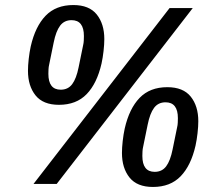

<svg xmlns="http://www.w3.org/2000/svg" viewBox="-20 -730 863 762"><path d="M113 0 653 -698H745L205 0ZM221 -374Q250 -374 266.5 -396Q283 -418 292 -463L310 -551Q312 -559 312.5 -569Q313 -579 313 -587Q313 -650 264 -650Q235 -650 218.5 -628Q202 -606 193 -561L175 -473Q173 -465 172.5 -455Q172 -445 172 -437Q172 -374 221 -374ZM214 -314Q151 -314 121 -351.5Q91 -389 91 -449Q91 -470 94 -496.5Q97 -523 102 -546Q120 -625 161 -667.5Q202 -710 271 -710Q334 -710 364 -672.5Q394 -635 394 -575Q394 -554 391 -527.5Q388 -501 383 -478Q365 -399 324 -356.5Q283 -314 214 -314ZM594 -48Q623 -48 639.5 -70Q656 -92 665 -137L683 -225Q685 -233 685.5 -243Q686 -253 686 -261Q686 -324 637 -324Q608 -324 591.5 -302Q575 -280 566 -235L548 -147Q546 -139 545.5 -129Q545 -119 545 -111Q545 -48 594 -48ZM587 12Q524 12 494 -25.5Q464 -63 464 -123Q464 -144 467 -170.5Q470 -197 475 -220Q493 -299 534 -341.5Q575 -384 644 -384Q707 -384 737 -346.5Q767 -309 767 -249Q767 -228 764 -201.5Q761 -175 756 -152Q738 -73 697 -30.5Q656 12 587 12Z"/></svg>

Font: IBM Plex Sans Cond Medm
Style: Italic
Weight: 500
Width: 3
Italic angle: -11°
Designer: Mike Abbink, Paul van der Laan, Pieter van Rosmalen
Foundry: Bold Monday
Version: Version 1.3